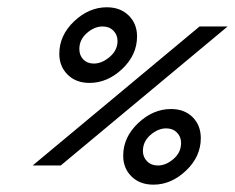

<svg xmlns="http://www.w3.org/2000/svg" viewBox="-20 -584 646 528"><path d="M437 -231Q414.6 -231 393.8 -212.9Q373 -194.8 373 -168.9Q373 -151.9 384.5 -140.4Q396 -128.9 414.1 -128.9Q436.5 -128.9 457.3 -147Q478 -165 478 -190.9Q478 -208 466.6 -219.5Q455.1 -231 437 -231ZM318.8 -155.8Q318.8 -206.5 359.9 -245.4Q400.9 -284.2 450.2 -284.2Q487.3 -284.2 509.8 -261.7Q532.2 -239.3 532.2 -204.1Q532.2 -153.3 491.5 -114.7Q450.7 -76.2 401.9 -76.2Q364.7 -76.2 341.8 -98.6Q318.8 -121.1 318.8 -155.8ZM262.2 -511.2Q239.7 -511.2 219 -493.2Q198.2 -475.1 198.2 -449.2Q198.2 -431.6 209.2 -420.4Q220.2 -409.2 237.8 -409.2Q260.3 -409.2 281.7 -427.5Q303.2 -445.8 303.2 -471.2Q303.2 -488.3 291.7 -499.8Q280.3 -511.2 262.2 -511.2ZM143.1 -436Q143.1 -486.8 183.8 -525.4Q224.6 -564 273.9 -564Q311 -564 334 -541.3Q356.9 -518.6 356.9 -483.9Q356.9 -433.1 316.2 -394.5Q275.4 -356 226.1 -356Q189 -356 166 -378.7Q143.1 -401.4 143.1 -436ZM69.8 -128.9 528.8 -511.2H606L147 -128.9Z"/></svg>

Font: Pfennig
Style: Italic
Weight: 500
Italic angle: -13°
Version: Version 20120410 ; ttfautohint (v0.8)